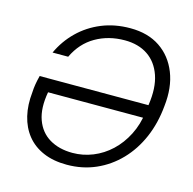

<svg xmlns="http://www.w3.org/2000/svg" viewBox="-106 -818 941 937"><g transform="rotate(15 364.5 -350.0)"><path d="M311 12Q243 12 192 -10Q141 -32 109 -72Q77 -112 64 -166.5Q51 -221 58 -286Q59 -308 62.5 -328.5Q66 -349 72 -372H635L623 -306H132Q117 -223 137.5 -166Q158 -109 206.5 -80Q255 -51 323 -51Q376 -51 425.5 -71Q475 -91 515 -128.5Q555 -166 582 -219Q609 -272 617 -337L622 -375Q635 -462 614 -523Q593 -584 545.5 -616Q498 -648 429 -648Q347 -648 282 -610.5Q217 -573 182 -499H103Q132 -562 181 -610Q230 -658 295.5 -685Q361 -712 440 -712Q529 -712 590 -671Q651 -630 680 -557Q709 -484 698 -388Q690 -300 658.5 -227Q627 -154 575.5 -100.5Q524 -47 457 -17.5Q390 12 311 12Z"/></g></svg>

Font: DM Sans 12pt Light
Style: Italic
Weight: 300
Italic angle: -10°
Version: Version 4.004;gftools[0.9.30]